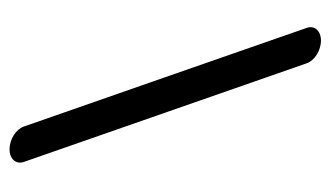

<svg xmlns="http://www.w3.org/2000/svg" viewBox="-165 -527 692 402"><g transform="rotate(-90 181.0 -326.0)"><path d="M42.8 -622.5 249.6 -29.5C255.2 -13.7 276.1 0 297 0C317.9 0 329.2 -13.9 323.7 -29.5C323.7 -29.5 117.2 -622.3 116.9 -622.5C111.4 -638.3 90.4 -652 69.5 -652C48.6 -652 37.7 -638.3 42.8 -622.5Z"/></g></svg>

Font: Hi.
Style: Tall Regular
Weight: 400
Designer: Mew Too, Robert Jablonski
Foundry: Cannot Into Space Fonts
Version: Version 1.996